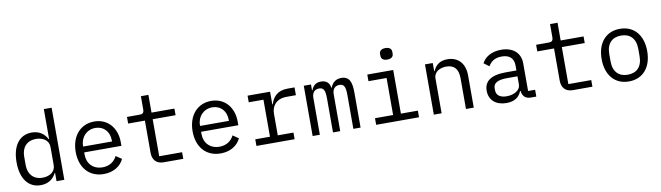

<svg xmlns="http://www.w3.org/2000/svg" viewBox="-39 -1338 6678 1941"><g transform="rotate(-10 3300.0 -368.0)"><path d="M425 0H505V-740H425V-432H421C388 -495 334 -528 262 -528C136 -528 60 -427 60 -258C60 -89 136 12 262 12C334 12 388 -21 421 -84H425ZM293 -59C200 -59 146 -121 146 -214V-302C146 -395 200 -457 293 -457C364 -457 425 -420 425 -351V-165C425 -96 364 -59 293 -59Z M909 12C1011 12 1085 -38 1116 -107L1057 -147C1030 -91 978 -57 909 -57C812 -57 751 -123 751 -214V-238H1133V-276C1133 -422 1043 -528 904 -528C764 -528 667 -422 667 -257C667 -94 761 12 909 12ZM904 -462C989 -462 1047 -400 1047 -309V-298H751V-305C751 -395 816 -462 904 -462Z M1726 0V-68H1491V-448H1726V-516H1491V-698H1414V-563C1414 -528 1401 -516 1367 -516H1239V-448H1411V-118C1411 -49 1447 0 1525 0Z M2109 12C2211 12 2285 -38 2316 -107L2257 -147C2230 -91 2178 -57 2109 -57C2012 -57 1951 -123 1951 -214V-238H2333V-276C2333 -422 2243 -528 2104 -528C1964 -528 1867 -422 1867 -257C1867 -94 1961 12 2109 12ZM2104 -462C2189 -462 2247 -400 2247 -309V-298H1951V-305C1951 -395 2016 -462 2104 -462Z M2477 0H2869V-68H2708V-291C2708 -371 2761 -436 2862 -436H2959V-516H2887C2779 -516 2733 -454 2713 -386H2708V-516H2477V-448H2628V-68H2477Z M3128 0V-379C3128 -434 3158 -462 3201 -462C3248 -462 3263 -433 3263 -345V0H3337V-379C3337 -434 3367 -462 3409 -462C3457 -462 3472 -433 3472 -345V0H3546V-358C3546 -467 3524 -528 3440 -528C3379 -528 3347 -494 3328 -447H3325C3319 -495 3290 -528 3231 -528C3174 -528 3148 -496 3132 -456H3128V-516H3054V0Z M3932 -630C3978 -630 3995 -652 3995 -681V-697C3995 -726 3978 -748 3932 -748C3886 -748 3869 -726 3869 -697V-681C3869 -652 3886 -630 3932 -630ZM3706 0H4146V-68H3972V-516H3706V-448H3892V-68H3706Z M4378 0V-358C4378 -426 4442 -457 4506 -457C4585 -457 4628 -411 4628 -317V0H4708V-331C4708 -456 4637 -528 4529 -528C4444 -528 4404 -483 4382 -432H4378V-516H4298V0Z M5350 0V-70H5278V-354C5278 -463 5201 -528 5080 -528C4975 -528 4909 -478 4883 -424L4937 -384C4964 -431 5006 -460 5075 -460C5153 -460 5198 -421 5198 -346V-295H5088C4933 -295 4866 -240 4866 -145C4866 -48 4935 12 5043 12C5127 12 5176 -25 5198 -84H5203C5209 -36 5233 0 5295 0ZM5057 -55C4991 -55 4950 -83 4950 -136V-157C4950 -207 4993 -235 5088 -235H5198V-150C5198 -97 5139 -55 5057 -55Z M5926 0V-68H5691V-448H5926V-516H5691V-698H5614V-563C5614 -528 5601 -516 5567 -516H5439V-448H5611V-118C5611 -49 5647 0 5725 0Z M6300 12C6445 12 6534 -94 6534 -258C6534 -422 6445 -528 6300 -528C6155 -528 6066 -422 6066 -258C6066 -94 6155 12 6300 12ZM6300 -57C6211 -57 6151 -110 6151 -221V-295C6151 -406 6211 -459 6300 -459C6389 -459 6449 -406 6449 -295V-221C6449 -110 6389 -57 6300 -57Z"/></g></svg>

Font: IBM Plex Mono
Style: Regular
Weight: 400
Monospace: yes
Designer: Mike Abbink, Paul van der Laan, Pieter van Rosmalen
Foundry: Bold Monday
Version: Version 2.004